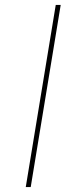

<svg xmlns="http://www.w3.org/2000/svg" viewBox="-20 -755 340 775"><path d="M84 0 205 -735H225L104 0Z"/></svg>

Font: Iosevka Aile Thin Oblique
Style: Regular
Weight: 100
Italic angle: -9°
Designer: Belleve Invis
Foundry: Belleve Invis
Version: Version 31.1.0; ttfautohint (v1.8.4)